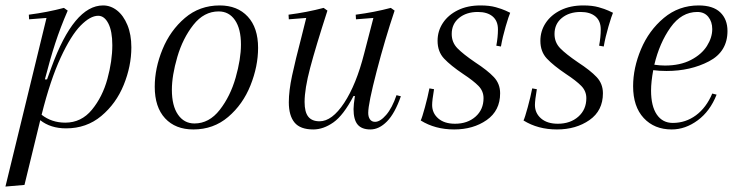

<svg xmlns="http://www.w3.org/2000/svg" viewBox="-34 -464 2723 706"><path d="M449 -290Q449 -221 421 -152Q393 -83 338.5 -37.5Q284 8 209 8Q152 8 114 -22L56 216L-14 222L137 -398L73 -393L72 -410Q141 -419 201 -435L215 -425Q188 -363 169 -304.5Q150 -246 131 -172H139L155 -216Q238 -444 345 -444Q373 -444 396.5 -425.5Q420 -407 434.5 -372Q449 -337 449 -290ZM379 -298Q379 -349 364.5 -377.5Q350 -406 327 -406Q298 -406 262.5 -370Q227 -334 189 -252Q151 -170 119 -42Q156 -13 206 -13Q265 -13 304 -60.5Q343 -108 361 -174Q379 -240 379 -298Z M774 -444Q839 -444 877 -403Q915 -362 915 -288Q915 -220 887 -150Q859 -80 805 -34Q751 12 677 12Q611 12 573 -29Q535 -70 535 -145Q535 -213 563.5 -282.5Q592 -352 646 -398Q700 -444 774 -444ZM598 -134Q598 -75 620.5 -42.5Q643 -10 681 -10Q735 -10 774 -60Q813 -110 832.5 -178.5Q852 -247 852 -300Q852 -358 830 -390Q808 -422 770 -422Q716 -422 677 -372.5Q638 -323 618 -254.5Q598 -186 598 -134Z M1271 -111H1266Q1229 -40 1192 -14Q1155 12 1118 12Q1070 12 1049 -13.5Q1028 -39 1028 -88Q1028 -130 1040 -186Q1052 -242 1075 -330L1092 -398L1028 -393L1027 -410Q1096 -419 1156 -435L1170 -425Q1127 -292 1106.5 -214.5Q1086 -137 1086 -89Q1086 -52 1099.5 -35Q1113 -18 1141 -18Q1187 -18 1231.5 -85.5Q1276 -153 1305 -267L1339 -398L1275 -393L1274 -410Q1343 -419 1403 -435L1417 -425Q1382 -321 1351 -202Q1320 -83 1320 -49Q1320 -34 1326.5 -25Q1333 -16 1345 -16Q1364 -16 1386 -41.5Q1408 -67 1424 -114L1440 -110Q1418 -47 1389 -17.5Q1360 12 1328 12Q1296 12 1281 -6Q1266 -24 1266 -63Q1266 -78 1271 -111Z M1713 -235Q1759 -205 1782 -180.5Q1805 -156 1805 -121Q1805 -57 1755.5 -22.5Q1706 12 1636 12Q1566 12 1513 -21Q1518 -31 1528.5 -69.5Q1539 -108 1545 -139L1562 -136Q1555 -95 1555 -78Q1555 -48 1577.5 -28.5Q1600 -9 1639 -9Q1685 -9 1714.5 -35Q1744 -61 1744 -103Q1744 -129 1725.5 -148Q1707 -167 1669 -192Q1623 -223 1599 -248.5Q1575 -274 1575 -314Q1575 -350 1594.5 -379.5Q1614 -409 1649.5 -426.5Q1685 -444 1733 -444Q1766 -444 1789 -437.5Q1812 -431 1825 -425Q1838 -419 1842 -417Q1837 -406 1825.5 -367Q1814 -328 1808 -293L1791 -296Q1797 -328 1797 -356Q1797 -387 1777.5 -403.5Q1758 -420 1723 -420Q1681 -420 1654 -398Q1627 -376 1627 -339Q1627 -308 1648 -286.5Q1669 -265 1713 -235Z M2091 -235Q2137 -205 2160 -180.5Q2183 -156 2183 -121Q2183 -57 2133.5 -22.5Q2084 12 2014 12Q1944 12 1891 -21Q1896 -31 1906.5 -69.5Q1917 -108 1923 -139L1940 -136Q1933 -95 1933 -78Q1933 -48 1955.5 -28.5Q1978 -9 2017 -9Q2063 -9 2092.5 -35Q2122 -61 2122 -103Q2122 -129 2103.5 -148Q2085 -167 2047 -192Q2001 -223 1977 -248.5Q1953 -274 1953 -314Q1953 -350 1972.5 -379.5Q1992 -409 2027.5 -426.5Q2063 -444 2111 -444Q2144 -444 2167 -437.5Q2190 -431 2203 -425Q2216 -419 2220 -417Q2215 -406 2203.5 -367Q2192 -328 2186 -293L2169 -296Q2175 -328 2175 -356Q2175 -387 2155.5 -403.5Q2136 -420 2101 -420Q2059 -420 2032 -398Q2005 -376 2005 -339Q2005 -308 2026 -286.5Q2047 -265 2091 -235Z M2368 -206Q2360 -163 2360 -131Q2360 -74 2381 -43Q2402 -12 2440 -12Q2487 -12 2525 -40Q2563 -68 2585 -120L2601 -116Q2577 -55 2531.5 -21.5Q2486 12 2436 12Q2372 12 2333 -30Q2294 -72 2294 -147Q2294 -214 2323 -283Q2352 -352 2407 -398Q2462 -444 2535 -444Q2588 -444 2614.5 -418.5Q2641 -393 2641 -350Q2641 -274 2573 -238.5Q2505 -203 2417 -203Q2390 -203 2368 -206ZM2372 -226Q2393 -223 2411 -223Q2467 -223 2506.5 -243.5Q2546 -264 2565.5 -295Q2585 -326 2585 -357Q2585 -384 2570.5 -402Q2556 -420 2530 -420Q2472 -420 2431.5 -363Q2391 -306 2372 -226Z"/></svg>

Font: Arapey
Style: Italic
Weight: 400
Italic angle: -12°
Designer: Eduardo Rodriguez Tunni
Foundry: Eduardo Rodriguez Tunni
Version: Version 3.000